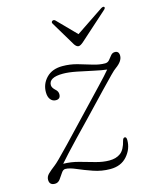

<svg xmlns="http://www.w3.org/2000/svg" viewBox="-102 -721 639 798"><g transform="rotate(-15 217.0 -322.5)"><path d="M372.5 -90.5Q372.5 -52.5 346.2 -22.5Q320 7.5 274 7.5Q236 7.5 201 -4.8Q166 -17 137.8 -29.2Q109.5 -41.5 92 -41.5Q82.5 -41.5 74.8 -29.5Q67 -17.5 58 -5.2Q49 7 35.5 7Q11.5 7 11.5 -16.5Q11.5 -30 22.8 -41Q34 -52 52.5 -66Q60 -71.5 76.2 -87.5Q92.5 -103.5 126 -138.5Q159.5 -173.5 218.5 -236Q280 -301 316 -338.8Q352 -376.5 367.5 -395.5Q345 -398 311.2 -405.5Q277.5 -413 243.2 -419.8Q209 -426.5 185 -426.5Q124.5 -426.5 124.5 -393.5Q124.5 -382 138.5 -369.5Q149 -360.5 149 -348Q149 -327.5 129 -327.5Q115 -327.5 106 -338.8Q97 -350 97 -370.5Q97 -406 122 -431.8Q147 -457.5 191 -457.5Q223.5 -457.5 254.5 -448.8Q285.5 -440 313.5 -431.2Q341.5 -422.5 366 -422.5Q377.5 -422.5 384.8 -431.2Q392 -440 399 -448.8Q406 -457.5 416.5 -457.5Q434.5 -457.5 434.5 -437Q434.5 -414 403 -391.5Q396 -387 378.5 -369.2Q361 -351.5 327 -316Q293 -280.5 238 -222.5Q196.5 -179.5 169 -150.8Q141.5 -122 123 -101.8Q104.5 -81.5 89.5 -64.5Q123.5 -64 156.5 -54.8Q189.5 -45.5 220.5 -36.8Q251.5 -28 279 -28Q308.5 -28 327.2 -42Q346 -56 355 -93.5Q358 -104.5 365 -104.5Q372.5 -104.5 372.5 -90.5ZM300 -532Q286.5 -520 278.5 -520Q270 -520 261.5 -532L198 -638Q193 -646 200.5 -650.5Q206.5 -653.5 212.5 -648L290.5 -568.5L409 -648Q418.5 -653.5 422.5 -650.5Q427.5 -646 418.5 -638Z"/></g></svg>

Font: Fraunces 9pt S050 Thin
Style: Italic
Weight: 100
Italic angle: -16°
Version: Version 1.000; ttfautohint (v1.8.3)